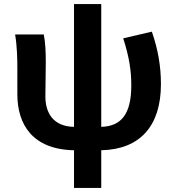

<svg xmlns="http://www.w3.org/2000/svg" viewBox="-20 -731 873 952"><path d="M347 201H482V14C674 10 778 -106 778 -314C778 -404 763 -487 733 -574L591 -541C621 -447 631 -380 631 -308C631 -162 579 -105 482 -102V-711H347V-102C243 -104 205 -172 205 -253C205 -293 207 -374 207 -423C207 -475 205 -521 197 -560H55C65 -499 66 -437 66 -393V-264C66 -114 141 10 347 14Z"/></svg>

Font: Source Han Sans KR
Style: Bold
Weight: 700
Designer: Ryoko NISHIZUKA 西塚涼子 (kana, bopomofo & ideographs); Paul D. Hunt (Latin, Greek & Cyrillic); Sandoll Communications 산돌커뮤니
Foundry: Adobe
Version: Version 2.004;hotconv 1.0.118;makeotfexe 2.5.65603